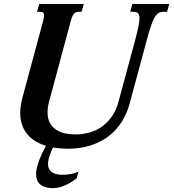

<svg xmlns="http://www.w3.org/2000/svg" viewBox="-20 -736 872 964"><path d="M630.9 -215.8Q617.2 -164.6 590.3 -122.8Q563.5 -81.1 524.4 -51.5Q485.4 -22 434.3 -5.6Q383.3 10.7 321.3 10.7Q265.1 10.7 220.7 -1Q176.3 -12.7 145.3 -35.4Q114.3 -58.1 97.9 -91.8Q81.5 -125.5 81.5 -169.4Q81.5 -203.6 92.8 -246.1L194.8 -624.5Q197.8 -635.7 199.5 -644Q201.2 -652.3 201.2 -658.7Q201.2 -668.5 196.3 -672.6Q191.4 -676.8 180.7 -676.8H166L176.8 -715.8H400.4L389.6 -676.8H375Q366.2 -676.8 360.1 -673.8Q354 -670.9 349.4 -664.8Q344.7 -658.7 341.1 -648.7Q337.4 -638.7 333.5 -624L227.1 -228Q222.7 -211.9 220.7 -198Q218.8 -184.1 218.8 -171.4Q218.8 -139.6 230.5 -118.7Q242.2 -97.7 261.7 -84.7Q281.2 -71.8 306.4 -66.4Q331.5 -61 358.9 -61Q394 -61 427.5 -70.1Q460.9 -79.1 489.7 -98.9Q518.6 -118.7 540.8 -149.9Q563 -181.2 575.2 -226.1L657.7 -531.2Q668.9 -573.2 674.6 -600.6Q680.2 -627.9 680.2 -644Q680.2 -663.6 672.4 -670.2Q664.6 -676.8 648.9 -676.8H633.8L644.5 -715.8H829.6L818.8 -676.8H801.8Q787.6 -676.8 777.1 -671.1Q766.6 -665.5 757.1 -649.9Q747.6 -634.3 737.8 -605.5Q728 -576.7 715.8 -530.8ZM214.8 -10.7H252.9Q237.3 21 229.2 45.2Q221.2 69.3 221.2 87.9Q221.2 103 227.1 113.3Q232.9 123.5 242.9 129.9Q252.9 136.2 266.4 138.9Q279.8 141.6 294.9 141.6Q314.9 141.6 335.2 137.9Q355.5 134.3 374 126L364.7 159.7Q344.7 174.8 327.4 184.3Q310.1 193.8 295.4 199.2Q280.8 204.6 268.1 206.5Q255.4 208.5 244.6 208.5Q205.1 208.5 183.1 190.9Q161.1 173.3 161.1 138.2Q161.1 114.7 173.3 78.4Q185.5 42 214.8 -10.7Z"/></svg>

Font: Arian AMU Serif
Style: Bold Italic
Weight: 700
Italic angle: -15°
Designer: Ruben Hakobyan (Tarumian)
Foundry: Ruben Hakobyan (Tarumian)
Version: Version 1.002